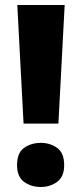

<svg xmlns="http://www.w3.org/2000/svg" viewBox="-20 -734 326 766"><path d="M213 -241H74L49 -714H238ZM48 -75Q48 -124 76 -144Q104 -164 143 -164Q180 -164 208 -144Q236 -124 236 -75Q236 -29 208 -8.5Q180 12 143 12Q104 12 76 -8.5Q48 -29 48 -75Z"/></svg>

Font: Noto Sans Lao Looped UI ExtraBold
Style: Regular
Weight: 800
Designer: Mark Frömberg, Ben Mitchell
Foundry: The Fontpad Ltd
Version: Version 1.001